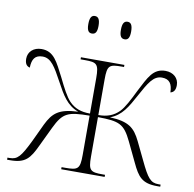

<svg xmlns="http://www.w3.org/2000/svg" viewBox="-82 -822 916 905"><g transform="rotate(10 376.5 -369.5)"><path d="M457 -655C472 -655 481 -665 481 -696C481 -728 472 -739 457 -739C441 -739 432 -728 432 -696C432 -665 441 -655 457 -655ZM300 -655C316 -655 325 -665 325 -696C325 -728 316 -739 300 -739C285 -739 276 -728 276 -696C276 -665 285 -655 300 -655ZM10 0H25C97 0 118 -27 148 -91L193 -185C230 -262 254 -271 357 -272V-84C357 -16 347 -10 286 -10H269V0H477V-10H466C407 -10 397 -16 397 -83V-272C499 -271 523 -262 560 -185L605 -91C635 -27 656 0 728 0H743V-10H733C695 -10 680 -28 642 -108L601 -193C572 -252 544 -277 453 -281C508 -301 533 -347 564 -404C600 -470 621 -508 662 -508C699 -508 712 -486 713 -446C730 -450 737 -463 737 -485C737 -518 711 -542 673 -542C613 -542 594 -494 559 -427C535 -378 516 -341 496 -320C470 -294 440 -282 397 -282V-453C397 -520 407 -526 466 -526H477V-536H269V-526H290C346 -526 357 -520 357 -452V-282C314 -282 283 -293 257 -320C237 -341 218 -378 194 -427C159 -494 140 -542 80 -542C42 -542 16 -518 16 -485C16 -463 23 -450 40 -446C41 -486 54 -508 91 -508C132 -508 153 -470 189 -404C220 -347 245 -301 301 -281C209 -277 181 -252 152 -193L112 -108C73 -28 58 -10 20 -10H10Z"/></g></svg>

Font: Noto Serif Display SemiCondensed ExtraLight
Style: Regular
Weight: 200
Width: 4
Designer: Monotype Design Team
Foundry: Monotype Imaging Inc.
Version: Version 2.009